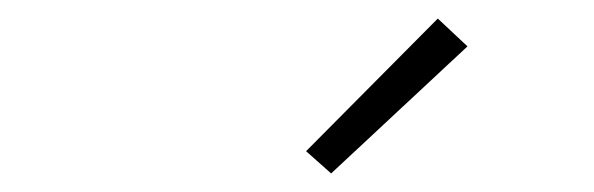

<svg xmlns="http://www.w3.org/2000/svg" viewBox="-20 -785 640 207"><path d="M337 -598 310 -622 452 -765 484 -735Z"/></svg>

Font: Iosevka Curly XLtExObl
Style: Regular
Weight: 200
Width: 7
Italic angle: -9°
Monospace: yes
Designer: Belleve Invis
Foundry: Belleve Invis
Version: Version 11.0.1; ttfautohint (v1.8.3)